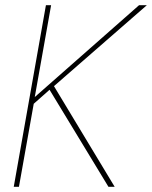

<svg xmlns="http://www.w3.org/2000/svg" viewBox="-20 -720 586 740"><path d="M33 0 157 -700H177L114 -346L516 -700H546L188 -388L422 0H398L171 -374L110 -320L53 0Z"/></svg>

Font: DM Sans 12pt Thin
Style: Italic
Weight: 250
Italic angle: -10°
Version: Version 4.004;gftools[0.9.30]